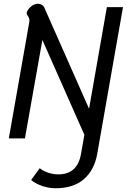

<svg xmlns="http://www.w3.org/2000/svg" viewBox="-20 -738 676 1024"><path d="M146 222 192 159Q210 174 237 183Q264 192 291 192Q393 192 412 83L430 -19L206 -525L113 0H27L136 -619Q137 -622 137 -628Q137 -641 129.5 -651.5Q122 -662 122 -667Q122 -672 125 -678Q133 -694 149 -706Q165 -718 183 -718Q194 -718 203.5 -712Q213 -706 217 -696L455 -158L550 -700H636L499 80Q484 168 428 217Q372 266 277 266Q241 266 205.5 254Q170 242 146 222Z"/></svg>

Font: Niramit
Style: Italic
Weight: 400
Italic angle: -10°
Version: Version 1.000; ttfautohint (v1.6)